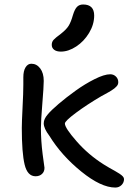

<svg xmlns="http://www.w3.org/2000/svg" viewBox="-20 -801 579 864"><path d="M253.9 -568.8Q234.4 -568.8 223.6 -577.1Q212.9 -585.4 212.9 -599.1Q212.9 -612.8 221.2 -621.8Q229.5 -630.9 253.9 -648.9Q278.3 -668 288.8 -684.8Q299.3 -701.7 308.1 -732.9Q316.4 -760.3 326.9 -770.5Q337.4 -780.8 354 -780.8Q403.8 -780.8 403.8 -731Q403.8 -690.9 380.9 -652.8Q357.9 -614.7 323 -591.8Q288.1 -568.8 253.9 -568.8ZM140.1 -7.8Q103.5 -7.8 90.8 -60.5Q78.1 -113.3 78.1 -225.1Q78.1 -250.5 81.5 -317.4Q85 -384.3 85 -419.9V-453.1Q85 -481.9 95 -498Q105 -514.2 121.1 -514.2Q145 -514.2 160.9 -493.2Q176.8 -472.2 176.8 -437Q176.8 -411.1 170.4 -333.5Q164.1 -255.9 164.1 -225.1Q164.1 -168 171.9 -106.9L180.2 -45.9Q180.2 -28.3 168.9 -18.1Q157.7 -7.8 140.1 -7.8ZM499 43Q434.6 43 345.7 -29.1Q256.8 -101.1 202.1 -189.9Q176.8 -223.1 176.8 -246.1Q176.8 -265.6 194.8 -286.1Q209 -303.7 243.7 -333.3Q278.3 -362.8 320.1 -392.8Q361.8 -422.9 405.5 -444.8Q449.2 -466.8 476.1 -466.8Q491.2 -466.8 501.7 -456.5Q512.2 -446.3 512.2 -431.2Q512.2 -425.8 510.3 -420.9Q508.3 -416 503.4 -411.1Q498.5 -406.2 494.1 -402.6Q489.7 -398.9 481.4 -393.8Q473.1 -388.7 467.5 -385.5Q461.9 -382.3 451.7 -376.7Q441.4 -371.1 436 -368.2Q371.1 -330.1 321.5 -293.2Q272 -256.3 272 -245.1Q272 -225.1 325 -164.8Q377.9 -104.5 446.8 -61Q457 -54.2 471.9 -45.9Q486.8 -37.6 497.3 -31.7Q507.8 -25.9 517.8 -19.3Q527.8 -12.7 533 -6.8Q538.1 -1 538.1 4.9Q538.1 20.5 526.9 31.7Q515.6 43 499 43Z"/></svg>

Font: Shantell Sans Irregular
Style: Regular
Weight: 400
Designer: Stephen Nixon, Anya Danilova, Shantell Martin
Foundry: Arrow Type
Version: Version 1.006;[9816181b4]